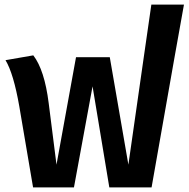

<svg xmlns="http://www.w3.org/2000/svg" viewBox="-20 -816 821 836"><path d="M639 -796H781L740 -567L640 0H456L383 -440L302 0H124L64 -353Q39 -496 4 -554L125 -575Q174 -511 192 -367L226 -99L311 -567H458L539 -99L606 -567Z"/></svg>

Font: FiraGO SemiBold
Style: Regular
Weight: 600
Designer: bBox Type
Foundry: bBox Type GmbH
Version: Version 1.001;PS 001.001;hotconv 1.0.88;makeotf.lib2.5.64775